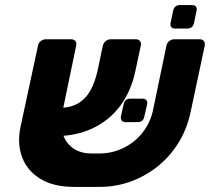

<svg xmlns="http://www.w3.org/2000/svg" viewBox="-20 -725 824 753"><path d="M363 -123Q416 -122 461.5 -143.5Q507 -165 537.5 -203Q568 -241 579 -288L633 -547Q635 -557 644 -564Q653 -571 664 -571H763Q774 -571 779.5 -564Q785 -557 783 -546L727 -283Q712 -215 677.5 -161Q643 -107 594 -69Q545 -31 486.5 -11Q428 9 365 8H271Q190 8 138.5 -23.5Q87 -55 67 -108Q47 -161 60 -225L129 -546Q131 -557 140 -564Q149 -571 160 -571H259Q270 -571 275.5 -564Q281 -557 279 -547L227 -297Q209 -213 242 -168Q275 -123 339 -123ZM188 -191 211 -302Q257 -302 287 -320Q317 -338 335 -371Q353 -404 363 -449L383 -545Q386 -557 395 -564Q404 -571 414 -571H513Q524 -571 529.5 -563Q535 -555 532 -545L511 -447Q494 -366 450.5 -308.5Q407 -251 340.5 -220.5Q274 -190 188 -191ZM472 -246Q462 -246 457.5 -252Q453 -258 454 -268L465 -316Q469 -338 491 -338H539Q549 -338 554 -332Q559 -326 557 -316L546 -268Q542 -246 520 -246ZM666 -613Q656 -613 651.5 -619Q647 -625 649 -635L659 -683Q664 -705 686 -705H734Q744 -705 748.5 -699Q753 -693 751 -683L741 -635Q736 -613 714 -613Z"/></svg>

Font: Rubik
Style: Bold Italic
Weight: 700
Italic angle: -12°
Designer: Hubert and Fischer
Foundry: Hubert and Fischer
Version: Version 2.300;gftools[0.9.30]